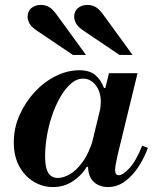

<svg xmlns="http://www.w3.org/2000/svg" viewBox="-20 -747 620 779"><path d="M195 12Q153 12 116.5 -10Q80 -32 58 -72.5Q36 -113 36 -170Q36 -228 59.5 -280.5Q83 -333 121 -374Q159 -415 206.5 -438.5Q254 -462 302 -462Q343 -462 366 -443Q389 -424 402 -390H408L386 -299Q387 -309 388 -317.5Q389 -326 389 -334Q389 -375 368 -401.5Q347 -428 318 -428Q291 -428 267.5 -407.5Q244 -387 224.5 -353Q205 -319 191 -277.5Q177 -236 170 -193Q163 -150 163 -112Q163 -66 176 -45.5Q189 -25 215 -25Q237 -25 263.5 -40Q290 -55 316 -91Q342 -127 360 -189L338 -70H332Q312 -36 276 -12Q240 12 195 12ZM417 12Q396 12 377.5 3Q359 -6 348 -25Q337 -44 337 -76Q337 -89 340 -106Q343 -123 350 -154L422 -450H538L457 -117Q452 -95 449.5 -80Q447 -65 447 -57Q447 -36 462 -36Q478 -36 504.5 -64Q531 -92 557 -156L580 -147Q566 -108 542.5 -71.5Q519 -35 487.5 -11.5Q456 12 417 12ZM465 -524 324 -619Q296 -637 288.5 -652Q281 -667 281 -678Q281 -702 296.5 -714.5Q312 -727 335 -727Q353 -727 368 -718.5Q383 -710 400 -686L518 -524ZM276 -524 135 -619Q107 -637 99.5 -652Q92 -667 92 -678Q92 -702 107.5 -714.5Q123 -727 146 -727Q164 -727 179 -718.5Q194 -710 211 -686L329 -524Z"/></svg>

Font: Libre Bodoni Medium
Style: Italic
Weight: 500
Italic angle: -13°
Designer: Pablo Impallari, Rodrigo Fuenzalida
Foundry: Impallari Type
Version: Version 2.005;gftools[0.9.23]